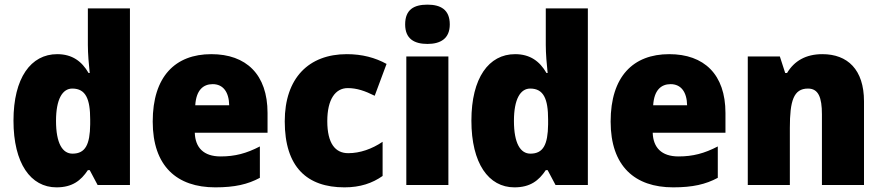

<svg xmlns="http://www.w3.org/2000/svg" viewBox="-20 -796 3795 826"><path d="M223 10C291 10 328 -19 358 -64H366L400 0H539V-760H358V-603C358 -566 362 -518 366 -482H361C332 -532 291 -563 226 -563C113 -563 38 -461 38 -277C38 -93 112 10 223 10ZM292 -135C249 -135 221 -179 221 -276C221 -370 249 -415 291 -415C349 -415 368 -370 368 -282V-261C367 -174 347 -135 292 -135Z M889 -563C734 -563 637 -467 637 -273C637 -81 741 10 906 10C990 10 1046 -3 1098 -31V-166C1040 -136 991 -123 929 -123C856 -123 820 -161 818 -225H1131V-310C1131 -476 1039 -563 889 -563ZM895 -434C940 -434 965 -400 966 -343H820C824 -408 854 -434 895 -434Z M1462 10C1530 10 1582 -8 1626 -39V-186C1580 -155 1529 -137 1478 -137C1423 -137 1388 -178 1388 -275C1388 -369 1423 -417 1476 -417C1515 -417 1550 -405 1592 -384L1643 -521C1594 -548 1538 -563 1472 -563C1308 -563 1205 -460 1205 -274C1205 -77 1301 10 1462 10Z M1819 -776C1761 -776 1723 -755 1723 -691C1723 -629 1762 -607 1819 -607C1874 -607 1915 -629 1915 -691C1915 -755 1875 -776 1819 -776ZM1909 -553H1728V0H1909Z M2193 10C2261 10 2298 -19 2328 -64H2336L2370 0H2509V-760H2328V-603C2328 -566 2332 -518 2336 -482H2331C2302 -532 2261 -563 2196 -563C2083 -563 2008 -461 2008 -277C2008 -93 2082 10 2193 10ZM2262 -135C2219 -135 2191 -179 2191 -276C2191 -370 2219 -415 2261 -415C2319 -415 2338 -370 2338 -282V-261C2337 -174 2317 -135 2262 -135Z M2859 -563C2704 -563 2607 -467 2607 -273C2607 -81 2711 10 2876 10C2960 10 3016 -3 3068 -31V-166C3010 -136 2961 -123 2899 -123C2826 -123 2790 -161 2788 -225H3101V-310C3101 -476 3009 -563 2859 -563ZM2865 -434C2910 -434 2935 -400 2936 -343H2790C2794 -408 2824 -434 2865 -434Z M3518 -563C3447 -563 3397 -534 3366 -482H3358L3335 -553H3197V0H3378V-246C3378 -362 3394 -415 3456 -415C3501 -415 3516 -377 3516 -304V0H3697V-360C3697 -497 3626 -563 3518 -563Z"/></svg>

Font: Noto Sans Telugu SemiCondensed Black
Style: Regular
Weight: 900
Width: 4
Designer: Jelle Bosma - Monotype Design Team
Foundry: Monotype Imaging Inc.
Version: Version 2.005